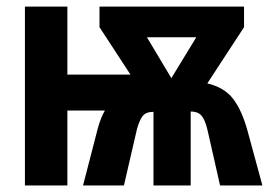

<svg xmlns="http://www.w3.org/2000/svg" viewBox="-20 -567 827 587"><path d="M726.1 -546.9V-483.9L613.8 -312Q666 -299.8 692.9 -264.6Q719.7 -229.5 736.8 -167L782.2 0H652.8L613.8 -171.9Q606.4 -202.1 595.5 -214.1Q584.5 -226.1 563 -226.1V0H449.2V-225.1Q426.8 -225.1 416.7 -212.9Q406.7 -200.7 398.9 -172.9L358.9 0H233.9L278.8 -173.8Q288.6 -209.5 300.8 -229H186V0H56.2V-546.9H186V-338.9H378.9L284.2 -483.9V-546.9ZM580.1 -453.1H429.2L503.9 -328.1Z"/></svg>

Font: Open Sans Condensed
Style: Bold
Weight: 700
Width: 3
Designer: Monotype Design Team
Foundry: Monotype Imaging Inc.
Version: Version 3.003; ttfautohint (v1.8.4)